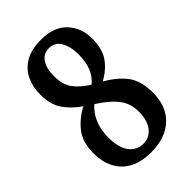

<svg xmlns="http://www.w3.org/2000/svg" viewBox="-222 -804 894 894"><g transform="rotate(-45 225.5 -357.0)"><path d="M222 10Q155 10 112 -14.5Q69 -39 48.5 -81Q28 -123 28 -174Q28 -251 63.5 -295Q99 -339 150 -365Q104 -396 75 -437.5Q46 -479 46 -546Q46 -595 65 -635.5Q84 -676 124.5 -700Q165 -724 230 -724Q314 -724 358 -677Q402 -630 402 -559Q402 -491 373.5 -450.5Q345 -410 295 -383Q358 -347 391 -302.5Q424 -258 424 -180Q424 -92 370.5 -41Q317 10 222 10ZM248 -409Q277 -433 291 -468Q305 -503 305 -556Q305 -602 286 -636Q267 -670 227 -670Q191 -670 171.5 -640.5Q152 -611 152 -561Q152 -504 177.5 -470.5Q203 -437 248 -409ZM224 -44Q265 -44 290 -76Q315 -108 315 -166Q315 -218 285.5 -257Q256 -296 193 -336Q163 -310 146 -271Q129 -232 129 -178Q129 -113 155 -78.5Q181 -44 224 -44Z"/></g></svg>

Font: Noto Serif Bengali ExtraCondensed SemiBold
Style: Regular
Weight: 600
Width: 2
Designer: Juan Bruce, Universal Thirst, Indian Type Foundry and the Monotype Design Team.
Foundry: Monotype Imaging Inc.
Version: Version 2.003; ttfautohint (v1.8.4.7-5d5b)